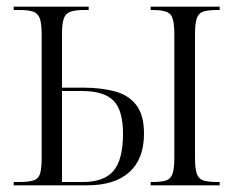

<svg xmlns="http://www.w3.org/2000/svg" viewBox="-20 -556 710 576"><path d="M21 0V-10H37Q65 -10 80 -14.5Q95 -19 100 -34.5Q105 -50 105 -82V-452Q105 -485 99.5 -500.5Q94 -516 79.5 -521Q65 -526 38 -526H21V-536H246V-526H233Q206 -526 191.5 -521Q177 -516 171.5 -500.5Q166 -485 166 -453V-293H230Q281 -293 322.5 -282.5Q364 -272 388 -242Q412 -212 412 -155Q412 -79 368 -39.5Q324 0 241 0ZM432 0V-10H437Q464 -10 478 -14.5Q492 -19 497.5 -34.5Q503 -50 503 -82V-453Q503 -502 490 -514Q477 -526 439 -526H432V-536H639V-526H632Q605 -526 590.5 -521.5Q576 -517 570.5 -501.5Q565 -486 565 -454V-82Q565 -50 570.5 -34.5Q576 -19 590.5 -14.5Q605 -10 633 -10H639V0ZM228 -10Q292 -10 320.5 -43.5Q349 -77 349 -155Q349 -226 320 -254.5Q291 -283 226 -283H166V-10Z"/></svg>

Font: Noto Serif Display Condensed Light
Style: Regular
Weight: 300
Width: 3
Designer: Monotype Design Team
Foundry: Monotype Imaging Inc.
Version: Version 2.009